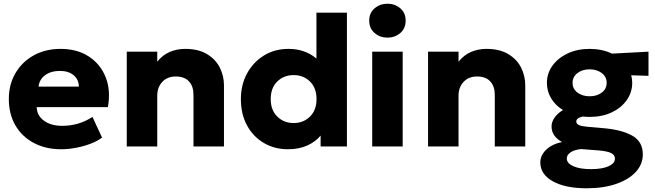

<svg xmlns="http://www.w3.org/2000/svg" viewBox="-20 -788 3522 1033"><path d="M309.5 15Q225.5 15 162 -18.8Q98.5 -52.5 63 -113.2Q27.5 -174 27.5 -255.5Q27.5 -334 63.5 -395Q99.5 -456 162.2 -490.5Q225 -525 306 -525Q395.5 -525 458.2 -483.8Q521 -442.5 548.8 -371.8Q576.5 -301 560.5 -211.5H177.5Q178.5 -166.5 216.2 -138.8Q254 -111 314.5 -111Q404.5 -111 477.5 -159L529 -48Q505.5 -29.5 468.5 -15.2Q431.5 -1 389.5 7Q347.5 15 309.5 15ZM187.5 -322H404.5Q403.5 -360.5 376 -383.5Q348.5 -406.5 301.5 -406.5Q254 -406.5 222.8 -383.5Q191.5 -360.5 187.5 -322Z M662 0V-510H826V-456Q854.5 -492 893.2 -508.5Q932 -525 975.5 -525Q1047.5 -525 1094 -496.8Q1140.5 -468.5 1162.8 -423.8Q1185 -379 1185 -329V0H1021V-277.5Q1021 -323.5 996.8 -350Q972.5 -376.5 925.5 -376.5Q880.5 -376.5 853.2 -347.5Q826 -318.5 826 -272.5V0Z M1529.5 15Q1457 15 1399.5 -18.8Q1342 -52.5 1309 -113.2Q1276 -174 1276 -255Q1276 -331.5 1309 -392.5Q1342 -453.5 1399.8 -489.2Q1457.5 -525 1532.5 -525Q1620.5 -525 1682.5 -473V-720H1846.5V0H1705V-58.5Q1677.5 -25 1632.8 -5Q1588 15 1529.5 15ZM1560 -126Q1612.5 -126 1647.8 -160.8Q1683 -195.5 1683 -255Q1683 -314.5 1648 -349.2Q1613 -384 1560 -384Q1506.5 -384 1471.5 -349.2Q1436.5 -314.5 1436.5 -255Q1436.5 -195.5 1471.8 -160.8Q1507 -126 1560 -126Z M1982.5 0V-510H2146.5V0ZM2064.5 -585.5Q2025 -585.5 1995.8 -610.2Q1966.5 -635 1966.5 -677Q1966.5 -719 1995.8 -743.5Q2025 -768 2064.5 -768Q2104.5 -768 2133.5 -743.5Q2162.5 -719 2162.5 -677Q2162.5 -635 2133.5 -610.2Q2104.5 -585.5 2064.5 -585.5Z M2283 0V-510H2447V-456Q2475.5 -492 2514.2 -508.5Q2553 -525 2596.5 -525Q2668.5 -525 2715 -496.8Q2761.5 -468.5 2783.8 -423.8Q2806 -379 2806 -329V0H2642V-277.5Q2642 -323.5 2617.8 -350Q2593.5 -376.5 2546.5 -376.5Q2501.5 -376.5 2474.2 -347.5Q2447 -318.5 2447 -272.5V0Z M3152.5 -159Q3133.5 -159 3115.5 -161Q3080.5 -153.5 3080.5 -134Q3080.5 -122 3094.8 -115.2Q3109 -108.5 3144 -105.5L3231 -98Q3326 -89.5 3382.2 -57.8Q3438.5 -26 3438.5 43Q3438.5 95.5 3400.8 136.8Q3363 178 3295 201.5Q3227 225 3136 225Q3022 225 2954.5 187.5Q2887 150 2887 85.5Q2887 48.5 2917.8 18.2Q2948.5 -12 3003.5 -24Q2947.5 -55.5 2947.5 -107.5Q2947.5 -132.5 2964 -155.8Q2980.5 -179 3009 -196Q2968.5 -220.5 2945.5 -258.5Q2922.5 -296.5 2922.5 -342.5Q2922.5 -393 2952.2 -434.5Q2982 -476 3034 -500.5Q3086 -525 3152.5 -525Q3219 -525 3273 -499.5L3469 -510V-380L3376 -383Q3381.5 -363 3381.5 -342.5Q3381.5 -291.5 3352.2 -249.8Q3323 -208 3271.5 -183.5Q3220 -159 3152.5 -159ZM3152.5 -270Q3191.5 -270 3217.8 -290Q3244 -310 3244 -342.5Q3244 -374.5 3217.8 -394.8Q3191.5 -415 3152.5 -415Q3113 -415 3086.8 -394.8Q3060.5 -374.5 3060.5 -342.5Q3060.5 -310 3086.8 -290Q3113 -270 3152.5 -270ZM3160 122Q3219.5 122 3254 106.5Q3288.5 91 3288.5 65.5Q3288.5 45.5 3268 35.5Q3247.5 25.5 3203 21.5L3106 14Q3069.5 18 3049.5 31.8Q3029.5 45.5 3029.5 65Q3029.5 90.5 3064.5 106.2Q3099.5 122 3160 122Z"/></svg>

Font: Geologica
Style: Bold
Weight: 700
Designer: Sindre Bremnes, Frode Helland
Foundry: Monokrom Skriftforlag AS
Version: Version 1.010; ttfautohint (v1.8.4.7-5d5b);gftools[0.9.28]